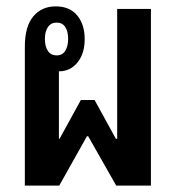

<svg xmlns="http://www.w3.org/2000/svg" viewBox="-20 -583 557 603"><path d="M58 -436Q58 -500 84.5 -531.5Q111 -563 155 -563Q199 -563 222.5 -534.5Q246 -506 246 -460Q246 -415 223.5 -387Q201 -359 165 -359V-147H167L234 -269H277L344 -147H348V-555H454V0H345L257 -155H253L166 0H58ZM158 -409Q176 -409 185 -423.5Q194 -438 194 -461Q194 -484 185 -498Q176 -512 158 -512Q140 -512 130.5 -498Q121 -484 121 -461Q121 -437 130.5 -423Q140 -409 158 -409Z"/></svg>

Font: Noto Sans Thai Looped ExtraCondensed SemiBold
Style: Regular
Weight: 600
Width: 2
Designer: Sasikarn Vongin, Ben Mitchell
Foundry: The Fontpad Ltd
Version: Version 1.001; ttfautohint (v1.8.4.7-5d5b)